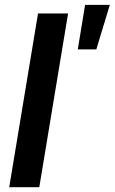

<svg xmlns="http://www.w3.org/2000/svg" viewBox="-20 -784 480 804"><path d="M265.1 -727.5 144.5 0H18.6L139.2 -727.5ZM305.7 -577.1 336.4 -763.7H439.9L383.3 -577.1Z"/></svg>

Font: Inter 20pt SemiBold
Style: Italic
Weight: 600
Italic angle: -9.3988°
Version: Version 4.001;git-66647c0bb